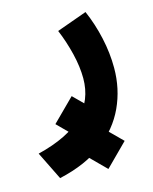

<svg xmlns="http://www.w3.org/2000/svg" viewBox="-126 -365 567 710"><g transform="rotate(-15 157.0 -9.5)"><path d="M116.2 196.3 201.2 111.8 286.1 196.3 201.2 281.2ZM54.7 70.3 139.6 -14.2 224.6 70.3 139.6 155.3ZM269.5 -301.3Q292.5 -248.5 305.4 -190.2Q318.4 -131.8 318.4 -74.7Q318.4 5.4 286.4 74.7Q254.4 144 188.5 194.3Q122.6 244.6 20 267.6L-33.2 159.7Q85.4 130.4 141.8 73.5Q198.2 16.6 198.2 -66.9Q198.2 -110.8 185.8 -162.1Q173.3 -213.4 153.8 -259.8Z"/></g></svg>

Font: Vazir FD-WOL
Style: Bold-FD-WOL
Weight: 700
Designer: Saber Rastikerdar
Foundry: Saber Rastikerdar
Version: Version 30.1.0